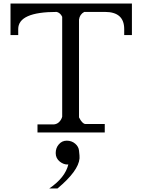

<svg xmlns="http://www.w3.org/2000/svg" viewBox="-20 -756 813 1096"><path d="M370 183Q352 258 261 320H308Q428 220 434 148Q435 137 431 104Q429 81 409 64Q389 47 361 47Q333 47 315 69Q298 89 298 118Q298 148 322 167Q343 183 364 183Q366 183 369 183Q370 183 370 183ZM431 -644Q435 -674 461 -688H579Q689 -688 689 -590V-556H733V-736H40V-556H84V-590Q84 -688 304 -688Q325 -682 335 -660V-90Q331 -74 319 -61Q307 -48 289 -46H194V0H578V-48H467Q449 -50 431 -86Z"/></svg>

Font: Sawarabi Mincho
Style: Regular
Weight: 400
Version: Version 1.082; ttfautohint (v1.8.4.7-5d5b)